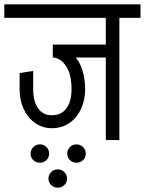

<svg xmlns="http://www.w3.org/2000/svg" viewBox="-45 -650 672 891"><path d="M194 -55V-115Q247 -115 270.5 -158.5Q294 -202 284 -280H347Q356 -216 339 -165Q322 -114 284.5 -84.5Q247 -55 194 -55ZM195 -55Q153 -55 119 -78.5Q85 -102 65.5 -143Q46 -184 46 -235H109Q109 -179 132 -147Q155 -115 195 -115ZM46 -234V-311L109 -321V-234ZM284 -280Q280 -310 267.5 -333Q255 -356 237.5 -369.5Q220 -383 200 -383V-432Q238 -432 268 -415.5Q298 -399 319 -365.5Q340 -332 347 -280ZM200 -383V-443H457V-383ZM-25 -567V-630H456V-567ZM446 0V-620H509V0ZM348 -567V-630H607V-567ZM223 221Q205 221 192.5 209Q180 197 180 179Q180 161 192.5 148.5Q205 136 223 136Q241 136 253.5 148.5Q266 161 266 179Q266 197 253.5 209Q241 221 223 221ZM310 105Q292 105 279.5 93Q267 81 267 63Q267 45 279.5 32.5Q292 20 310 20Q328 20 340.5 32.5Q353 45 353 63Q353 81 340.5 93Q328 105 310 105ZM140 105Q122 105 109.5 93Q97 81 97 63Q97 45 109.5 32.5Q122 20 140 20Q158 20 170.5 32.5Q183 45 183 63Q183 81 170.5 93Q158 105 140 105Z"/></svg>

Font: Akshar Light
Style: Regular
Weight: 300
Designer: Tall Chai
Foundry: Tall Chai
Version: Version 1.100